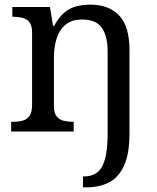

<svg xmlns="http://www.w3.org/2000/svg" viewBox="-20 -566 675 826"><path d="M337 240V193H343Q375 193 397.5 176.5Q420 160 431.5 119.5Q443 79 443 9V-345Q443 -410 418.5 -446Q394 -482 333 -482Q288 -482 261.5 -459.5Q235 -437 223.5 -400Q212 -363 212 -320V-109Q212 -80 223.5 -65.5Q235 -51 253.5 -46.5Q272 -42 294 -42H297V0H28V-42H36Q59 -42 77.5 -47Q96 -52 107 -67.5Q118 -83 118 -114V-426Q118 -456 106.5 -470.5Q95 -485 76.5 -489.5Q58 -494 36 -494H33V-536H195L208 -455H213Q234 -493 257.5 -512.5Q281 -532 309 -539Q337 -546 369 -546Q448 -546 492.5 -499.5Q537 -453 537 -350V8Q537 97 513 148Q489 199 447.5 219.5Q406 240 352 240Z"/></svg>

Font: Noto Serif Kannada
Style: Regular
Weight: 400
Designer: Universal Thirst, Indian Type Foundry and the Monotype Design Team
Foundry: Monotype Imaging Inc.
Version: Version 2.003